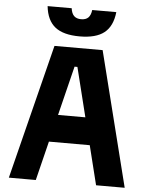

<svg xmlns="http://www.w3.org/2000/svg" viewBox="-65 -1083 880 1136"><g transform="rotate(5 375.0 -515.5)"><path d="M31 0 232 -800H518L719 0H549L378 -688H361L191 0ZM178 -233V-395H572V-233ZM314 -1031Q318 -1000 333 -985.5Q348 -971 375 -971Q403 -971 417.5 -985.5Q432 -1000 436 -1031H579Q570 -947 521 -908Q472 -869 375 -869Q278 -869 229 -908Q180 -947 171 -1031Z"/></g></svg>

Font: Martian Mono SemiExpanded
Style: Bold
Weight: 700
Width: 6
Designer: Roman Shamin
Foundry: Evil Martians
Version: Version 1.000